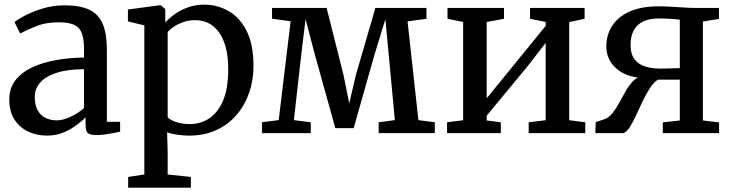

<svg xmlns="http://www.w3.org/2000/svg" viewBox="-20 -588 3234 848"><path d="M187.5 11Q143 11 105.2 -6.5Q67.5 -24 44.2 -59.5Q21 -95 21 -149Q21 -199 48.5 -234Q76 -269 122.8 -290.8Q169.5 -312.5 228.5 -322.8Q287.5 -333 351 -334V-370.5Q351 -415 341.5 -441Q332 -467 307.8 -478.2Q283.5 -489.5 238.5 -489.5Q180.5 -489.5 137 -471.2Q93.5 -453 69 -440L44 -490.5Q54.5 -500 87.5 -517.8Q120.5 -535.5 167 -550Q213.5 -564.5 265 -564.5Q334.5 -564.5 375.5 -544.5Q416.5 -524.5 434.2 -481.2Q452 -438 452 -369V-50H510.5V-6.5Q499.5 -4 481.5 -0.5Q463.5 3 443.5 5.8Q423.5 8.5 406.5 8.5Q380 8.5 369 0.5Q358 -7.5 358 -37V-69.5Q346 -57 321.5 -38Q297 -19 263 -4Q229 11 187.5 11ZM230.5 -56.5Q258 -56.5 291.8 -72.2Q325.5 -88 351 -110.5V-282.5Q277 -282 228.8 -266Q180.5 -250 157 -222.8Q133.5 -195.5 133.5 -160.5Q133.5 -124 146.2 -101Q159 -78 181 -67.2Q203 -56.5 230.5 -56.5Z M546 241V193.5L617.5 182.5V-476L545 -493.5V-546L687 -565H690L710 -547.5V-488.5Q726 -506.5 751 -524.8Q776 -543 809.2 -555.2Q842.5 -567.5 882.5 -567.5Q939.5 -567.5 989 -539.5Q1038.5 -511.5 1069 -451.8Q1099.5 -392 1099.5 -296Q1099.5 -233 1080 -177.2Q1060.5 -121.5 1023.5 -79Q986.5 -36.5 933.8 -12.8Q881 11 815 11Q790.5 11 763 7Q735.5 3 718 -3.5L720.5 80.5V182.5L823 193.5V241ZM818 -40Q866 -40 904.2 -65.2Q942.5 -90.5 965.2 -143.8Q988 -197 988 -281.5Q988 -339 976.8 -380.2Q965.5 -421.5 945.2 -448Q925 -474.5 898.8 -486.8Q872.5 -499 842.5 -499Q814.5 -499 790.5 -490.8Q766.5 -482.5 748.5 -470.5Q730.5 -458.5 720.5 -447V-71Q728 -60 755.2 -50Q782.5 -40 818 -40Z M1137 0V-48L1211 -57.5L1263.5 -494L1181.5 -505.5V-553H1422.5L1497 -257.5L1522.5 -131.5L1552 -257.5L1638 -553H1863.5V-505L1780 -493.5L1828 -57.5L1900.5 -48V0H1652.5V-48L1724 -57.5L1697 -344.5L1682 -503L1634 -346.5L1542 -22H1461L1370.5 -347.5L1329.5 -503.5L1310.5 -346.5L1278 -57.5L1352.5 -48V0Z M1954.5 0V-48L2025.5 -57V-491L1956.5 -505V-553H2206V-505L2129.5 -491V-154L2201 -241.5L2390 -473.5V-491L2321 -505V-553H2562V-505L2494 -490.5V-57L2565 -48V0H2315V-48L2390 -57V-398.5L2313.5 -299.5L2129.5 -77V-56L2192 -48V0Z M2609.5 0 2611 -48.5 2648 -61Q2669.5 -68 2685.2 -88.2Q2701 -108.5 2715 -134.5Q2729 -160.5 2743.8 -186.2Q2758.5 -212 2777.2 -231Q2796 -250 2822.5 -255.5L2823 -244.5Q2776.5 -244 2739 -261.5Q2701.5 -279 2679.8 -310.5Q2658 -342 2658 -383.5Q2658 -433.5 2683.5 -473.5Q2709 -513.5 2760.2 -536.8Q2811.5 -560 2888 -560Q2915.5 -560 2945.8 -558.2Q2976 -556.5 3003 -554.8Q3030 -553 3047.5 -553H3155.5V-504.5L3084.5 -493V-56L3156 -47.5V0H2907.5V-47.5L2982.5 -56V-236H2885.5Q2866.5 -224 2849.8 -197.8Q2833 -171.5 2817.8 -139.5Q2802.5 -107.5 2788.5 -77Q2774.5 -46.5 2760.8 -25.2Q2747 -4 2733 0ZM2897 -285Q2910.5 -285 2927 -285.5Q2943.5 -286 2958.8 -286.5Q2974 -287 2982.5 -287V-501Q2973 -502.5 2956.5 -503.8Q2940 -505 2922 -505.8Q2904 -506.5 2890 -506.5Q2848 -506.5 2820.2 -493Q2792.5 -479.5 2778.8 -453.5Q2765 -427.5 2765 -389.5Q2765 -349.5 2782.5 -326.5Q2800 -303.5 2830 -294.2Q2860 -285 2897 -285Z"/></svg>

Font: Merriweather 24pt
Style: Regular
Weight: 400
Designer: Eben Sorkin
Foundry: Eben Sorkin
Version: Version 2.100